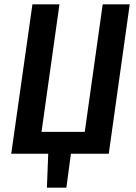

<svg xmlns="http://www.w3.org/2000/svg" viewBox="-20 -711 630 888"><path d="M483 0H308L287 157H197L203 0H32L130 -691H255L172 -101H372L455 -691H580Z"/></svg>

Font: Fira Sans Condensed Medium
Style: Italic
Weight: 500
Width: 3
Italic angle: -8°
Designer: bBox Type GmbH & Carrois Corporate GbR & Edenspiekermann AG
Foundry: bBox Type GmbH & Carrois Corporate GbR & Edenspiekermann AG
Version: Version 4.301